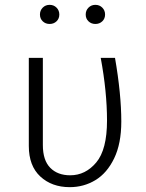

<svg xmlns="http://www.w3.org/2000/svg" viewBox="-20 -762 602 793"><path d="M481 -260Q481 -169 451.5 -108Q422 -47 374 -18Q326 11 268 11Q194 11 146.5 -33Q99 -77 99 -159V-523H157V-163Q157 -100 187.5 -69Q218 -38 270 -38Q333 -38 377.5 -91Q422 -144 422 -264Q422 -383 396 -523H455Q481 -373 481 -260ZM225 -702Q225 -685 213.5 -674Q202 -663 185 -663Q168 -663 156.5 -674Q145 -685 145 -702Q145 -719 156.5 -730.5Q168 -742 185 -742Q202 -742 213.5 -730.5Q225 -719 225 -702ZM414 -702Q414 -685 402.5 -674Q391 -663 374 -663Q357 -663 345.5 -674Q334 -685 334 -702Q334 -719 345.5 -730.5Q357 -742 374 -742Q391 -742 402.5 -730.5Q414 -719 414 -702Z"/></svg>

Font: Fira Sans Light
Style: Regular
Weight: 300
Designer: bBox Type GmbH & Carrois Corporate GbR & Edenspiekermann AG
Foundry: bBox Type GmbH & Carrois Corporate GbR & Edenspiekermann AG
Version: Version 4.301